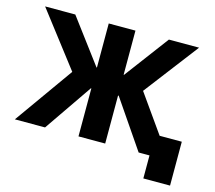

<svg xmlns="http://www.w3.org/2000/svg" viewBox="-92 -634 958 854"><g transform="rotate(15 386.5 -207.0)"><path d="M308 0V-221H306L154 0H15L207 -270L15 -520H154L306 -317H308V-520H431V-317H433L585 -520H724L533 -270L656 -96H758V106H635V0H585L434 -221H431V0Z"/></g></svg>

Font: Non Bureau Medium
Style: Regular
Weight: 500
Designer: Jona Saucedo
Foundry: Non Foundry
Version: Version 1.000; ttfautohint (v1.8.4)